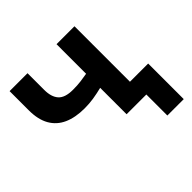

<svg xmlns="http://www.w3.org/2000/svg" viewBox="-164 -659 969 969"><g transform="rotate(-45 320.0 -175.0)"><path d="M505 150V0H432V-104H622V150ZM364 0V-188.5Q329.5 -180 299 -175.2Q268.5 -170.5 236 -170.5Q170 -170.5 123.8 -191.2Q77.5 -212 53.2 -254.8Q29 -297.5 29 -363V-500H157V-380.5Q157 -330.5 180.2 -304.5Q203.5 -278.5 260 -278.5Q293 -278.5 317.2 -281.8Q341.5 -285 364 -289V-500H492V0Z"/></g></svg>

Font: Geologica Cursive Medium
Style: Regular
Weight: 500
Designer: Sindre Bremnes, Frode Helland
Foundry: Monokrom Skriftforlag AS
Version: Version 1.010;gftools[0.9.28]